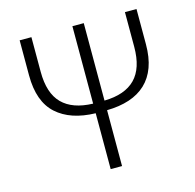

<svg xmlns="http://www.w3.org/2000/svg" viewBox="-106 -838 959 946"><g transform="rotate(-15 373.5 -364.5)"><path d="M671 -729V-550Q671 -482 653 -433Q635 -384 600.5 -351.5Q566 -319 516 -302.5Q466 -286 402 -285V0H344V-285Q217 -288 146 -352Q75 -416 75 -550V-729H135V-552Q135 -443 187.5 -390Q240 -337 344 -334V-729H402V-334Q507 -336 559.5 -389.5Q612 -443 612 -552V-729Z"/></g></svg>

Font: SpoqaHanSansJP-Light
Style: Regular
Weight: 300
Designer: [Source Han Sans]
Ryoko NISHIZUKA  (kana & ideographs); Paul D. Hunt (Latin, Greek & Cyrillic); Wenlong ZHANG  (bopomofo
Foundry: Spoqa (http://bi.spoqa.com)
Version: Version 1.002.20150607